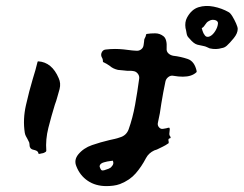

<svg xmlns="http://www.w3.org/2000/svg" viewBox="-20 -632 826 651"><path d="M786 -534Q786 -519 772.5 -502.5Q759 -486 749 -477Q741 -470 732 -469Q713 -463 691 -468Q686 -470 681 -472.5Q676 -475 670 -476Q663 -478 656 -479Q649 -480 643 -483Q637 -486 630 -493Q623 -500 619 -505Q614 -510 612.5 -520Q611 -530 609 -537Q606 -557 614 -572Q629 -600 653 -607.5Q677 -615 704.5 -609.5Q732 -604 755 -591Q761 -588 768 -576.5Q775 -565 780.5 -552.5Q786 -540 786 -534ZM719 -552Q720 -559 712 -563Q699 -568 687 -560Q681 -557 675 -547.5Q669 -538 664 -537Q664 -537 666.5 -528Q669 -519 675 -511.5Q681 -504 692 -509Q702 -514 710 -527Q718 -540 719 -552ZM647 -390Q647 -389 646.5 -388.5Q646 -388 646 -387Q630 -372 600 -372Q585 -372 568 -375Q559 -377 551 -371Q543 -365 541 -356Q537 -337 533.5 -318.5Q530 -300 527 -281Q525 -265 522 -248Q519 -231 515 -214Q514 -206 519.5 -200Q525 -194 532 -195Q538 -196 543.5 -197Q549 -198 551 -199H554Q554 -199 554.5 -198.5Q555 -198 555 -197Q556 -195 555.5 -192Q555 -189 555 -187Q554 -182 554 -177.5Q554 -173 558 -168Q560 -167 558 -165Q558 -163 556 -163Q554 -163 552 -161Q550 -158 552 -151V-148Q552 -146 551 -146Q541 -139 531.5 -134.5Q522 -130 512 -125Q510 -124 507.5 -123.5Q505 -123 503 -122Q484 -113 475 -96Q460 -67 440 -44Q420 -21 387 -8Q376 -4 364 -2.5Q352 -1 341 -1Q304 -1 277.5 -19Q251 -37 239 -68Q230 -89 245 -108Q263 -130 292 -140Q321 -150 351 -157Q360 -159 369 -161Q378 -163 386 -166Q408 -172 416 -193Q430 -232 438 -276.5Q446 -321 452 -366Q453 -375 447 -382.5Q441 -390 432 -391Q427 -392 421.5 -392Q416 -392 411 -392Q404 -393 396 -393.5Q388 -394 380 -395Q363 -399 353 -408Q342 -416 331 -421Q329 -421 329 -423Q329 -428 328 -431.5Q327 -435 325 -438Q321 -446 325 -454.5Q329 -463 338 -464Q346 -465 354 -465.5Q362 -466 370 -466Q384 -466 399 -464.5Q414 -463 428 -461Q431 -461 434.5 -460.5Q438 -460 442 -460Q451 -459 458.5 -464.5Q466 -470 467 -480Q468 -486 468.5 -491Q469 -496 469 -497Q469 -499 472 -504.5Q475 -510 475 -514Q475 -516 478 -517Q490 -519 506 -519Q522 -519 534.5 -509Q547 -499 545 -468Q544 -458 550.5 -451.5Q557 -445 567 -443Q593 -440 616.5 -432Q640 -424 647 -390ZM121 -112Q120 -111 117.5 -111Q115 -111 113 -110Q111 -110 111 -111Q110 -111 110 -113Q109 -120 98 -123Q94 -124 90.5 -125Q87 -126 84 -129Q81 -133 80.5 -136.5Q80 -140 80 -143Q80 -145 79.5 -146.5Q79 -148 79 -149L73 -161Q70 -166 67.5 -171Q65 -176 64 -182Q57 -227 68 -275.5Q79 -324 91 -364Q96 -380 100 -394Q104 -408 107 -421Q107 -424 110 -424Q156 -421 179 -367Q187 -350 182 -330Q178 -317 174.5 -303.5Q171 -290 166 -277Q154 -238 144 -198.5Q134 -159 137 -121Q137 -120 136.5 -119.5Q136 -119 136 -118Q128 -112 121 -112ZM363 -86V-87H362Q359 -87 357.5 -86.5Q356 -86 354 -86Q344 -85 332 -81.5Q320 -78 318 -70Q317 -67 321 -59Q323 -57 323 -56Q325 -54 328 -54Q330 -54 331.5 -54.5Q333 -55 334 -55Q341 -57 348.5 -60Q356 -63 359 -68Q367 -76 363 -86Z"/></svg>

Font: Slackside One
Style: Regular
Weight: 400
Version: Version 1.000